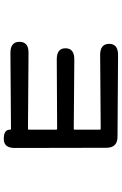

<svg xmlns="http://www.w3.org/2000/svg" viewBox="170 -766 659 1040"><g transform="rotate(90 500.0 -246.5)"><path d="M732 63Q682 63 683 29Q683 24 678 24L267 27Q207 27 207 -22Q207 -72 268 -71L678 -68Q683 -68 683 -73V-221Q683 -226 678 -226L302 -224Q242 -224 242 -271Q242 -319 302 -319L678 -316Q683 -316 683 -321V-457Q683 -462 678 -462L278 -459Q218 -459 218 -508Q218 -556 278 -556L721 -553Q781 -553 781 -493L782 4Q782 64 732 63Z"/></g></svg>

Font: Resource Han Rounded JP Medium
Style: Regular
Weight: 500
Designer: Cyano Hao (round all glyphs); Ryoko NISHIZUKA 西塚涼子 (kana, bopomofo & ideographs); Paul D. Hunt (Latin, Greek & Cyrillic)
Foundry: Cyano Hao
Version: 0.990